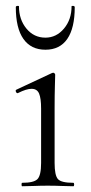

<svg xmlns="http://www.w3.org/2000/svg" viewBox="-20 -648 315 668"><path d="M57 0Q55 0 55 -6Q55 -12 57 -12Q98 -12 110.5 -25Q123 -38 123 -81V-270Q123 -306 116 -322.5Q109 -339 90 -339Q81 -339 69.5 -335.5Q58 -332 42 -324Q38 -323 35.5 -328.5Q33 -334 37 -336L161 -394Q164 -395 165 -395Q167 -395 169.5 -393Q172 -391 172 -388Q172 -381 171 -349.5Q170 -318 170 -271V-81Q170 -38 181.5 -25Q193 -12 235 -12Q238 -12 238 -6Q238 0 235 0Q218 0 195 -1Q172 -2 146 -2Q121 -2 98 -1Q75 0 57 0ZM35 -623Q35 -627 40.5 -627.5Q46 -628 46 -626Q46 -580 72 -548.5Q98 -517 138 -517Q176 -517 202.5 -548.5Q229 -580 229 -626Q229 -628 234.5 -627.5Q240 -627 240 -623Q240 -550 214 -512.5Q188 -475 138 -475Q88 -475 61.5 -512.5Q35 -550 35 -623Z"/></svg>

Font: Cormorant Light
Style: Regular
Weight: 300
Designer: Christian Thalmann (Catharsis Fonts)
Foundry: Catharsis Fonts
Version: Version 4.000